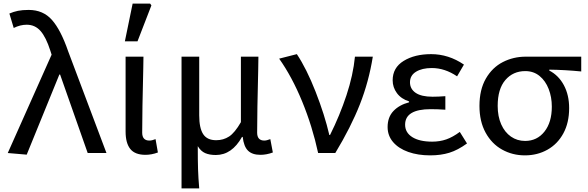

<svg xmlns="http://www.w3.org/2000/svg" viewBox="-20 -848 3260 1064"><path d="M23 0 266 -545 259 -567Q235 -642 204.5 -676.5Q174 -711 128 -711Q92 -711 56 -693L32 -773Q55 -783 79.5 -788Q104 -793 139 -793Q219 -793 268 -737.5Q317 -682 358 -563L570 0H466L313 -435H309L128 9Z M676 -119V-534H775L774 -471Q768 -233 768 -113Q768 -69 808 -69Q822 -69 842 -77L855 -3Q820 10 786 10Q728 10 702 -22.5Q676 -55 676 -119ZM715 -828H812L819 -818L742 -619H672Z M986 -534H1084V-209Q1084 -138 1106 -104.5Q1128 -71 1178 -71Q1218 -71 1249.5 -91.5Q1281 -112 1315 -171V-534H1412L1411 -466Q1405 -226 1405 -113Q1405 -69 1445 -69Q1457 -69 1478 -77L1492 -3Q1457 10 1423 10Q1378 10 1354.5 -13Q1331 -36 1325 -89H1321Q1265 11 1176 11Q1141 11 1117 0.5Q1093 -10 1076 -38Q1076 43 1077.5 90Q1079 137 1084 196H986Z M1527 -523 1625 -548Q1679 -467 1729 -339.5Q1779 -212 1805 -100H1809Q1863 -208 1900 -320Q1937 -432 1947 -534H2046Q2024 -396 1974.5 -270Q1925 -144 1838 0H1743Q1711 -148 1654.5 -285.5Q1598 -423 1527 -523Z M2128 -144Q2128 -199 2160.5 -233Q2193 -267 2247 -281V-286Q2203 -300 2179.5 -332Q2156 -364 2156 -403Q2156 -473 2217 -510.5Q2278 -548 2369 -548Q2466 -548 2551 -490L2513 -425Q2445 -471 2373 -471Q2319 -471 2285.5 -450.5Q2252 -430 2252 -392Q2252 -355 2283.5 -333.5Q2315 -312 2377 -312Q2408 -312 2448 -315V-240Q2406 -243 2367 -243Q2225 -243 2225 -157Q2225 -113 2265 -88Q2305 -63 2375 -63Q2417 -63 2453 -75.5Q2489 -88 2528 -117L2568 -53Q2517 -16 2470 -1.5Q2423 13 2364 13Q2296 13 2242.5 -6Q2189 -25 2158.5 -60.5Q2128 -96 2128 -144Z M2637 -261Q2637 -351 2672.5 -412.5Q2708 -474 2766.5 -504Q2825 -534 2894 -534H3201V-452Q3109 -461 3024 -462V-457Q3076 -430 3105 -375.5Q3134 -321 3134 -249Q3134 -168 3102 -109Q3070 -50 3014 -18.5Q2958 13 2889 13Q2820 13 2762.5 -19Q2705 -51 2671 -113Q2637 -175 2637 -261ZM3038 -257Q3038 -310 3020.5 -355Q3003 -400 2970 -427Q2937 -454 2891 -454Q2823 -454 2780.5 -404.5Q2738 -355 2738 -261Q2738 -203 2757.5 -159Q2777 -115 2811.5 -91Q2846 -67 2890 -67Q2956 -67 2997 -118.5Q3038 -170 3038 -257Z"/></svg>

Font: Nebula Sans Medium
Style: Regular
Weight: 500
Designer: Paul D. Hunt for Adobe (as Source Sans)
Foundry: Nebula Entertainment & Broadcasting LLC
Version: Version 1.010